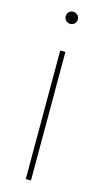

<svg xmlns="http://www.w3.org/2000/svg" viewBox="-115 -560 426 803"><g transform="rotate(15 97.5 -159.0)"><path d="M86.4 204.1H108.9V-352.5H86.4ZM97.7 -470.7C112.3 -470.7 124 -482.4 124 -497.1C124 -511.7 112.3 -523.4 97.7 -523.4C83 -523.4 71.3 -511.7 71.3 -497.1C71.3 -482.4 83 -470.7 97.7 -470.7Z"/></g></svg>

Font: Raveo Display Display Thin
Style: Regular
Weight: 100
Designer: Jakub Foglar, Rasmus Andersson (Inter)
Foundry: Jakubfoglar.com
Version: Version 1.100;Glyphs 3.2.3 (3260)